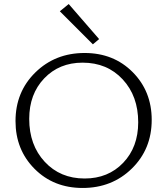

<svg xmlns="http://www.w3.org/2000/svg" viewBox="-20 -927 830 953"><path d="M441 -707 277 -871 321 -907 472 -733ZM390 6Q246 6 151.5 -89Q57 -184 57 -326Q57 -471 155.5 -567.5Q254 -664 400 -664Q544 -664 638.5 -569Q733 -474 733 -332Q733 -187 634.5 -90.5Q536 6 390 6ZM400 -41Q517 -41 591.5 -119Q666 -197 666 -320Q666 -450 589 -533Q512 -616 390 -616Q274 -616 199.5 -538Q125 -460 125 -337Q125 -207 202 -124Q279 -41 400 -41Z"/></svg>

Font: EauTestSC Semilight
Style: Regular
Weight: 300
Designer: Christian Thalmann (Catharsis Fonts)
Version: Version 0.001;PS 000.001;hotconv 1.0.88;makeotf.lib2.5.64775